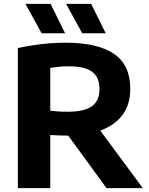

<svg xmlns="http://www.w3.org/2000/svg" viewBox="-20 -969 766 989"><path d="M72 0V-721.5Q107 -729 147.8 -735.5Q188.5 -742 232 -745.5Q275.5 -749 317.5 -749Q483 -749 567 -691.8Q651 -634.5 651 -511Q651 -431.5 611.8 -378Q572.5 -324.5 499.2 -297.5Q426 -270.5 324 -270.5Q301 -270.5 280.8 -271.5Q260.5 -272.5 239 -273.5V0ZM528.5 0 278.5 -343H462L715.5 0ZM329 -393.5Q412.5 -393.5 452.5 -421.2Q492.5 -449 492.5 -510.5Q492.5 -552 475.2 -577.8Q458 -603.5 423 -615.5Q388 -627.5 334 -627.5Q306.5 -627.5 283.2 -625.2Q260 -623 239 -619V-398.5Q254.5 -397 268.8 -395.8Q283 -394.5 297.8 -394Q312.5 -393.5 329 -393.5ZM403.5 -797.5 320.5 -949H449.5L524.5 -797.5ZM194.5 -797.5 111 -949H240.5L315.5 -797.5Z"/></svg>

Font: Encode Sans SC SemiExpanded
Style: Bold
Weight: 700
Width: 6
Designer: Multiple Designers
Foundry: Impallari Type
Version: Version 3.002